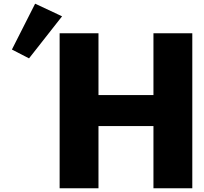

<svg xmlns="http://www.w3.org/2000/svg" viewBox="-20 -1002 1087 1022"><path d="M43.4 -738.3 134.5 -691.3 310.4 -915.2 167 -982.4ZM504.2 -331H796.8V0H1003.6V-825H796.8V-496H504.2V-825H297.4V0H504.2Z"/></svg>

Font: Hussar
Style: BdWide
Weight: 700
Foundry: Cannot Into Space Fonts
Version: Version 2.00